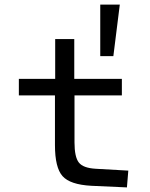

<svg xmlns="http://www.w3.org/2000/svg" viewBox="-20 -808 654 835"><path d="M219 -177V-393H62V-465H220V-638H303V-465H510V-393H304V-189Q304 -125 323 -101Q342 -77 397 -74L538 -66L532 7L377 0Q285 -5 252 -42Q219 -79 219 -177ZM473 -564H416V-788H501Z"/></svg>

Font: Intel One Mono
Style: Regular
Weight: 400
Monospace: yes
Designer: Fred Shallcrass
Foundry: Frere-Jones Type LLC
Version: Version 1.400;hotconv 1.1.0;makeotfexe 2.6.0;FJTRelease1.4